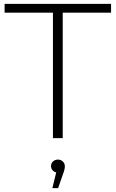

<svg xmlns="http://www.w3.org/2000/svg" viewBox="-20 -720 603 1001"><path d="M4 -654C4 -654 4 -700 4 -700C4 -700 559 -700 559 -700C559 -700 559 -654 559 -654C559 -654 307 -654 307 -654C307 -654 307 0 307 0C307 0 256 0 256 0C256 0 256 -654 256 -654C256 -654 4 -654 4 -654ZM282 112C304 112 318 129 318 146C318 158 315 171 309 186C309 186 283 261 283 261C283 261 253 261 253 261C253 261 273 179 273 179C257 175 246 162 246 146C246 127 261 112 282 112Z"/></svg>

Font: TamingNoise
Style: Regular
Weight: 500
Designer: Julieta Ulanovsky
Foundry: Julieta Ulanovsky
Version: ""